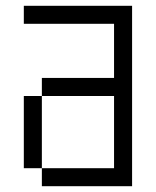

<svg xmlns="http://www.w3.org/2000/svg" viewBox="-20 -645 540 665"><path d="M125 -62.5V0H437.5Q437.5 0 437.5 -625H62.5V-562.5H375V-375H125V-312.5H62.5Q62.5 -312.5 62.5 -62.5ZM125 -62.5Q125 -62.5 125 -312.5H375Q375 -312.5 375 -62.5Z"/></svg>

Font: UnifontExMono
Style: Regular
Weight: 500
Version: Version 15.0.06